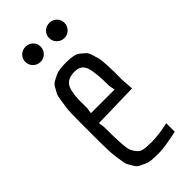

<svg xmlns="http://www.w3.org/2000/svg" viewBox="-231 -761 815 815"><g transform="rotate(-45 176.5 -353.0)"><path d="M306 -10Q229 7 198.5 7Q168 7 151.5 5.5Q135 4 121.5 -2.5Q108 -9 98 -13.5Q88 -18 80 -31.5Q72 -45 67 -53.5Q62 -62 59 -83Q56 -104 54 -117Q52 -130 51 -159.5Q50 -189 50 -207V-320Q50 -386 53 -405.5Q56 -425 59 -447Q62 -469 67 -478.5Q72 -488 80 -502Q88 -516 98 -521.5Q108 -527 121.5 -533.5Q135 -540 151.5 -542Q168 -544 189 -544Q210 -544 227 -541Q244 -538 255.5 -529Q267 -520 275.5 -512Q284 -504 289.5 -486Q295 -468 298 -455.5Q301 -443 302.5 -416.5Q304 -390 304 -374V-322L308 -268L104 -263L108 -238Q108 -110 118 -90Q134 -57 155 -52Q169 -48 209.5 -48Q250 -48 306 -61ZM114 -396Q114 -378 114 -342L110 -317H252L247 -343Q247 -423 236 -457Q225 -491 186.5 -491Q148 -491 132 -470.5Q116 -450 114 -396ZM145.5 -635.5Q132 -622 113 -622Q94 -622 80.5 -635.5Q67 -649 67 -668Q67 -687 80.5 -700Q94 -713 113 -713Q132 -713 145.5 -700Q159 -687 159 -668Q159 -649 145.5 -635.5ZM288.5 -635.5Q275 -622 256 -622Q237 -622 223.5 -635.5Q210 -649 210 -668Q210 -687 223.5 -700Q237 -713 256 -713Q275 -713 288.5 -700Q302 -687 302 -668Q302 -649 288.5 -635.5Z"/></g></svg>

Font: Economica
Style: Regular
Weight: 400
Designer: Vicente Lamonaca
Foundry: Vicente Lamonaca
Version: Version 1.101